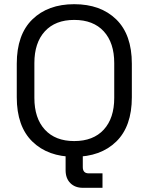

<svg xmlns="http://www.w3.org/2000/svg" viewBox="-20 -734 709 916"><path d="M334 14Q209 14 134.5 -58.5Q60 -131 60 -270V-430Q60 -569 134.5 -641.5Q209 -714 334 -714Q460 -714 534.5 -641.5Q609 -569 609 -430V-270Q609 -131 534.5 -58.5Q460 14 334 14ZM334 -61Q425 -61 475 -115.5Q525 -170 525 -267V-433Q525 -530 475 -584.5Q425 -639 334 -639Q244 -639 194 -584.5Q144 -530 144 -433V-267Q144 -170 194 -115.5Q244 -61 334 -61ZM375 162Q338 162 315.5 139.5Q293 117 293 78V0H375V63Q375 93 403 93H469V162Z"/></svg>

Font: Space Grotesk Light
Style: Regular
Weight: 400
Version: Version 2.000